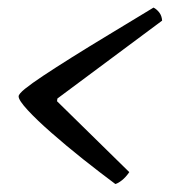

<svg xmlns="http://www.w3.org/2000/svg" viewBox="-20 -525 439 496"><path d="M278 -49.6Q238 -79.4 194.2 -114.1Q150.5 -148.9 112.7 -182.1Q74.9 -215.2 51.5 -240.6Q28.1 -266 28.1 -276Q28.1 -282.2 44.7 -295.7Q61.3 -309.1 92 -329.5Q122.6 -349.8 165.6 -376.8Q208.6 -403.8 262 -436Q315.4 -468.2 376.6 -505.4Q384.6 -501.4 391.3 -492.9Q398 -484.3 398.8 -471.7L128.3 -270.5L127.3 -263.5L314 -80.3Q304.7 -66.9 295 -59.3Q285.3 -51.6 278 -49.6Z"/></svg>

Font: Texturina Medium
Style: Italic
Weight: 500
Italic angle: -11°
Designer: Guillermo Torres Carreño
Foundry: Omnibus-Type
Version: Version 1.002